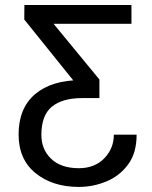

<svg xmlns="http://www.w3.org/2000/svg" viewBox="-20 -548 604 761"><path d="M76.7 -528.3H501V-453.6H192.4L374 -232.9V-176.3H313L76.2 -470.7ZM302.7 -230.5H374V-159.2H304.7Q227.1 -159.2 185.5 -125Q144 -90.8 144 -13.2Q144 44.4 182.9 81.5Q221.7 118.7 292.5 118.7Q355 118.7 393.1 79.6Q431.2 40.5 431.2 -14.2H521.5Q521.5 58.6 487.5 104.2Q453.6 149.9 401.1 171.4Q348.6 192.9 292.5 192.9Q188.5 192.9 121.1 138.4Q53.7 84 53.7 -15.1Q53.7 -119.1 119.1 -174.8Q184.6 -230.5 302.7 -230.5Z"/></svg>

Font: RobotoDEMO
Style: Regular
Weight: 400
Designer: Christian Robertson
Foundry: Google
Version: Version 2.136